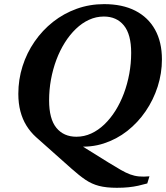

<svg xmlns="http://www.w3.org/2000/svg" viewBox="-20 -703 798 922"><path d="M323.1 106.7 152.8 -44.8Q125.9 -69.2 106.9 -99.9Q87.9 -130.6 78 -168.5Q68 -206.4 68 -252.3Q68 -321.2 88.3 -385.1Q108.6 -449.1 146.1 -503.3Q183.5 -557.5 234.7 -598Q286 -638.4 348.2 -660.8Q410.4 -683.2 480 -683.2Q567.8 -683.2 629.8 -651.5Q691.8 -619.7 724.7 -560.3Q757.6 -501 757.6 -417.7Q757.6 -351.1 737.2 -287.2Q716.7 -223.4 679.4 -168.8Q642.1 -114.2 591.1 -74.1Q540 -34.1 478.2 -14.1Q416.4 6 347.4 -0.2L322.4 -33.5L503.4 79Q536.4 99.4 560.5 113.1Q584.5 126.9 605 134.5Q625.5 142.1 647.4 144.2Q669.3 146.3 697.7 143.7L687.2 177.9Q665.7 183.9 644 188.8Q622.2 193.6 597.3 196.2Q572.4 198.8 540.9 198.8Q490.2 198.8 455.4 189.7Q420.5 180.6 390.4 160.3Q360.4 139.9 323.1 106.7ZM215.8 -220.9Q215.8 -132 250.7 -89.2Q285.7 -46.4 346.9 -46.4Q384.3 -46.4 418.1 -62Q451.9 -77.5 481.2 -105.6Q510.5 -133.7 534.3 -171.5Q558 -209.4 574.9 -254.3Q591.7 -299.3 600.8 -348.8Q609.9 -398.3 609.9 -449.1Q609.9 -538 574.9 -580.8Q539.9 -623.6 478.8 -623.6Q441.5 -623.6 407.6 -608Q373.8 -592.5 344.5 -564.4Q315.2 -536.3 291.4 -498.5Q267.6 -460.6 250.7 -415.7Q233.9 -370.7 224.8 -321.3Q215.8 -271.9 215.8 -220.9Z"/></svg>

Font: Newsreader Text
Style: Italic
Weight: 400
Italic angle: -17°
Designer: Hugues Gentile
Foundry: Production Type
Version: Version 1.001